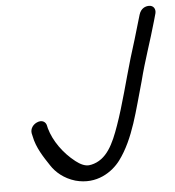

<svg xmlns="http://www.w3.org/2000/svg" viewBox="-51 -728 727 798"><g transform="rotate(-5 312.5 -328.5)"><path d="M71 -182C80 -134 109 -91 133 -55C151 -27 184 3 232 17C320 41 387 -6 420 -50C484 -136 508 -253 542 -370C564 -457 592 -533 615 -615L624 -647C628 -664 619 -680 600 -680C585 -680 566 -673 558 -647L550 -620C537 -573 520 -520 505 -471C479 -383 453 -277 424 -196C398 -122 369 -57 303 -43H302C280 -37 257 -50 239 -64C190 -102 152 -156 137 -209L134 -222C131 -236 116 -248 94 -238C78 -231 65 -215 68 -195Z"/></g></svg>

Font: Stray Cat
Style: ExBdExtObl
Weight: 800
Version: Version 1.0